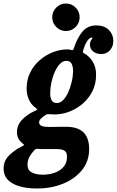

<svg xmlns="http://www.w3.org/2000/svg" viewBox="-116 -816 664 1092"><path d="M-95.5 142.5Q-95.5 99 -64.5 68.2Q-33.5 37.5 6 18Q23.5 9 21.2 7.8Q19 6.5 8.5 -4Q-19.5 -27 -19.5 -63.5Q-19.5 -105 10 -135.5Q39.5 -166 80 -184Q96 -191.5 96 -193.5Q96 -195.5 84 -205Q60.5 -222 48 -250.5Q35.5 -279 35.5 -312.5Q35.5 -363 56 -404Q76.5 -445 110.5 -474.2Q144.5 -503.5 185.5 -519.2Q226.5 -535 267.5 -535Q281 -535 290 -531.5Q296.5 -530 298.8 -531.5Q301 -533 304 -541Q321 -595.5 350.8 -633.5Q380.5 -671.5 432 -671.5Q477.5 -671.5 503 -645.5Q528.5 -619.5 528.5 -582.5Q528.5 -552.5 509.8 -530.5Q491 -508.5 459 -508.5Q432.5 -508.5 413.8 -523.5Q395 -538.5 395.5 -563Q395.5 -576 400.8 -584.8Q406 -593.5 409 -598Q412 -602.5 405 -602.5Q394 -602.5 380.2 -582.8Q366.5 -563 357 -528.5Q355 -521 355.2 -518.8Q355.5 -516.5 361 -513.5Q391 -497.5 410.8 -466.2Q430.5 -435 430.5 -391Q430.5 -338.5 409.5 -297Q388.5 -255.5 354 -226Q319.5 -196.5 277.8 -180.8Q236 -165 193.5 -165Q180.5 -165 168 -166.5Q159 -167.5 153.8 -166.8Q148.5 -166 140.5 -160Q128 -152.5 117.2 -142Q106.5 -131.5 106.5 -120Q106.5 -105.5 121 -99.8Q135.5 -94 161 -94Q170 -94 189.2 -94.2Q208.5 -94.5 228.2 -94.8Q248 -95 258.5 -95Q327 -95 359 -63Q391 -31 391 31Q391 101.5 350 151.8Q309 202 242 229Q175 256 96.5 256Q6.5 256 -44.5 227.2Q-95.5 198.5 -95.5 142.5ZM169.5 -286.5Q169 -263 177.2 -246.5Q185.5 -230 208 -230Q227 -230 243.5 -247.2Q260 -264.5 272.5 -292.2Q285 -320 292.2 -352.2Q299.5 -384.5 299.5 -415Q299.5 -435.5 291.5 -452.8Q283.5 -470 261 -470Q242 -470 225.2 -452.8Q208.5 -435.5 196 -408Q183.5 -380.5 176.5 -348.2Q169.5 -316 169.5 -286.5ZM79.5 38Q62.5 56 51.5 76Q40.5 96 40.5 121.5Q40 150.5 63.5 164Q87 177.5 129 177.5Q164 177.5 195 166.5Q226 155.5 245.5 133Q265 110.5 265 76.5Q265.5 52 252.2 42Q239 32 207.5 32H141.5Q132.5 32 124.8 32Q117 32 107 31Q96 30 90.8 30.8Q85.5 31.5 79.5 38ZM259 -639.5Q227 -639.5 204 -662.5Q181 -685.5 181 -718Q181 -750 204 -773Q227 -796 259 -796Q291.5 -796 314.2 -773Q337 -750 337 -718Q337 -685.5 314.2 -662.5Q291.5 -639.5 259 -639.5Z"/></svg>

Font: Besley* Narrow
Style: Bold Italic
Weight: 700
Width: 4
Italic angle: -13°
Designer: Owen Earl
Foundry: indestructible type*
Version: Version 3.000; ttfautohint (v1.8.3)